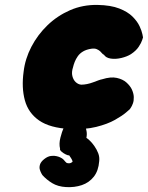

<svg xmlns="http://www.w3.org/2000/svg" viewBox="-20 -515 601 780"><path d="M248 245Q215 243 192 229Q169 215 152 196Q152 196 148.5 190Q145 184 142 174.5Q139 165 142.5 153.5Q146 142 160 131Q174 120 187.5 118.5Q201 117 210 119.5Q219 122 219 122Q234 128 239.5 135Q245 142 251 147Q262 150 268.5 146.5Q275 143 275 141Q273 134 269 128Q265 122 261 116Q257 117 247.5 112.5Q238 108 230 101Q222 94 224 89Q219 69 225.5 44Q232 19 238 6Q238 6 243 -2.5Q248 -11 259.5 -20Q271 -29 292 -28Q312 -27 319.5 -13.5Q327 0 327 0Q329 5 331.5 17.5Q334 30 331 45Q336 48 345 56.5Q354 65 363.5 78.5Q373 92 379 107.5Q385 123 383 140Q380 179 361 203Q342 227 312.5 237Q283 247 248 245ZM264 9Q183 5 139 -25.5Q95 -56 81 -107.5Q67 -159 76 -224Q82 -276 107.5 -325Q133 -374 173 -412.5Q213 -451 264.5 -473.5Q316 -496 376 -495Q430 -494 464.5 -480.5Q499 -467 518.5 -447.5Q538 -428 547 -408.5Q556 -389 558.5 -376Q561 -363 561 -363Q561 -363 557.5 -352Q554 -341 543.5 -325Q533 -309 512 -295Q496 -285 473 -279.5Q450 -274 430 -277Q410 -280 402 -293Q399 -293 395.5 -297.5Q392 -302 386.5 -307Q381 -312 372.5 -315.5Q364 -319 351 -317Q331 -314 317.5 -306Q304 -298 296 -286.5Q288 -275 283.5 -263.5Q279 -252 277 -243Q270 -222 274 -206Q278 -190 288 -181Q298 -172 310 -171Q321 -171 333.5 -173.5Q346 -176 358 -180.5Q370 -185 379.5 -188.5Q389 -192 395 -193Q430 -204 454.5 -198.5Q479 -193 493.5 -180Q508 -167 515 -153Q523 -136 523.5 -121Q524 -106 520 -95Q516 -84 511.5 -77.5Q507 -71 507 -71Q507 -71 492 -58Q477 -45 447 -28Q417 -11 371 0.5Q325 12 264 9Z"/></svg>

Font: Sour Gummy Black
Style: Italic
Weight: 900
Italic angle: -11.3°
Designer: Stefie Justprince
Foundry: Eifetstype
Version: Version 1.000